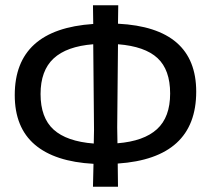

<svg xmlns="http://www.w3.org/2000/svg" viewBox="-20 -687 802 729"><path d="M725 -339Q725 -86 427 -66L428 22H333L335 -65Q188 -73 112 -138Q36 -203 36 -326Q36 -576 334 -596L333 -667H429L428 -597Q725 -582 725 -339ZM426 -143Q526 -151 576 -196.5Q626 -242 626 -332Q626 -422 578 -466.5Q530 -511 428 -519L425 -203ZM134 -330Q134 -240 183.5 -195Q233 -150 336 -142L337 -194L334 -519Q233 -511 183.5 -465Q134 -419 134 -330Z"/></svg>

Font: Alegreya Sans SC Medium
Style: Regular
Weight: 500
Designer: Juan Pablo del Peral
Foundry: Huerta Tipografica
Version: Version 2.001;PS 002.001;hotconv 1.0.88;makeotf.lib2.5.64775